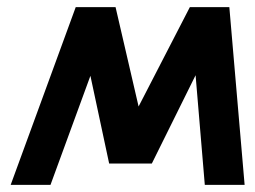

<svg xmlns="http://www.w3.org/2000/svg" viewBox="-20 -520 717 540"><path d="M287 -60H407L305 -500H193ZM10 0H122L305 -500H193ZM556 0H668L625 -500H514ZM287 -60H407L625 -500H514Z"/></svg>

Font: Unageo
Style: SemiBold-Italic
Weight: 600
Designer: Richard Sepsi
Foundry: Richard Sepsi
Version: Version 2.000